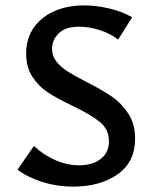

<svg xmlns="http://www.w3.org/2000/svg" viewBox="-20 -685 565 712"><path d="M250 -292Q194 -319 159.5 -341Q125 -363 101 -399Q77 -435 77 -487Q77 -543 106 -583.5Q135 -624 183.5 -644.5Q232 -665 292 -665Q337 -665 385.5 -653.5Q434 -642 470 -621L418 -538Q389 -561 349.5 -573.5Q310 -586 274 -586Q223 -586 198 -561.5Q173 -537 173 -504Q173 -477 189.5 -456.5Q206 -436 230 -420.5Q254 -405 299 -382Q356 -353 392.5 -328.5Q429 -304 455 -265Q481 -226 481 -171Q481 -84 416 -38.5Q351 7 253 7Q191 7 136 -10.5Q81 -28 45 -56L106 -144Q140 -111 184.5 -91.5Q229 -72 273 -72Q324 -72 354 -96Q384 -120 384 -161Q384 -205 350.5 -232.5Q317 -260 250 -292Z"/></svg>

Font: Ysabeau Semibold
Style: Regular
Weight: 600
Designer: Christian Thalmann (Catharsis Fonts)
Version: Version 0.003